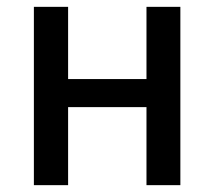

<svg xmlns="http://www.w3.org/2000/svg" viewBox="-20 -541 627 561"><path d="M79 0V-521H179V-310H408V-521H507V0H408V-228H179V0Z"/></svg>

Font: Ubuntu Sans Medium
Style: Regular
Weight: 500
Designer: Dalton Maag Ltd
Foundry: Dalton Maag Ltd
Version: Version 1.006; ttfautohint (v1.8.4.7-5d5b)